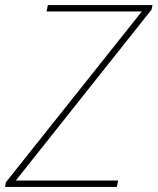

<svg xmlns="http://www.w3.org/2000/svg" viewBox="-28 -734 619 754"><path d="M-8 0 -5 -18 529 -689H155L160 -714H571L567 -696L34 -25H436L431 0Z"/></svg>

Font: Noto Sans Thin
Style: Italic
Weight: 100
Italic angle: -12°
Designer: Monotype Design Team
Foundry: Monotype Imaging Inc.
Version: Version 2.013; ttfautohint (v1.8.4.7-5d5b)